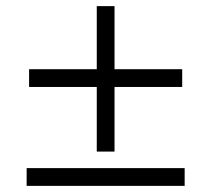

<svg xmlns="http://www.w3.org/2000/svg" viewBox="-20 -607 690 627"><path d="M75 -323V-381H575V-323ZM296 -112V-587H354V-112ZM67 0V-58H583V0Z"/></svg>

Font: Azeret Mono Thin ExtraLight
Style: Regular
Weight: 250
Version: Version 1.002